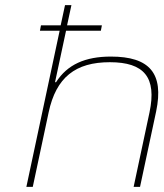

<svg xmlns="http://www.w3.org/2000/svg" viewBox="-20 -730 640 750"><path d="M234 -710 217 -631H140L136 -610H213L83 0H108L170 -291C199 -428 275 -487 409 -487C543 -487 593 -428 564 -291L502 0H527L590 -295C621 -444 564 -509 413 -509C313 -509 243 -478 199 -409H195L238 -610H374L378 -631H242L259 -710Z"/></svg>

Font: LT Wave Mono Thin
Style: Italic
Weight: 100
Designer: Daniel Lyons
Version: Version 2.5 (Glyphs App)